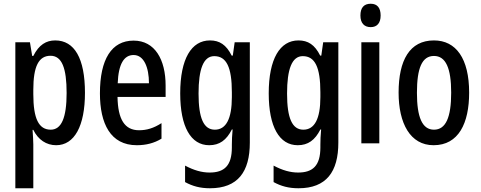

<svg xmlns="http://www.w3.org/2000/svg" viewBox="-20 -766 2568 1026"><path d="M275 -550C227 -550 188 -527 158 -467H152L140 -540H62V240H158V6C158 -14 156 -40 154 -72H158C184 -19 228 10 280 10C378 10 434 -93 434 -270C434 -454 378 -550 275 -550ZM250 -468C311 -468 336 -402 336 -269C336 -136 308 -73 251 -73C187 -73 158 -132 158 -263V-286C158 -412 187 -468 250 -468Z M694 -549C576 -549 514 -449 514 -267C514 -106 570 10 711 10C760 10 804 -1 843 -25V-108C801 -81 764 -70 723 -70C646 -70 610 -128 608 -248H865V-309C865 -447 808 -549 694 -549ZM694 -472C749 -472 776 -406 776 -321H609C613 -425 643 -472 694 -472Z M1102 -550C1003 -550 943 -452 943 -267C943 -88 1000 10 1098 10C1153 10 1190 -17 1219 -74H1223C1220 -44 1219 -14 1219 8V22C1219 120 1178 156 1100 156C1058 156 1016 144 969 119V207C1009 229 1050 240 1102 240C1251 240 1315 152 1315 -4V-540H1234L1224 -469H1218C1189 -527 1153 -550 1102 -550ZM1125 -466C1190 -466 1219 -407 1219 -273V-247C1219 -131 1188 -73 1128 -73C1069 -73 1041 -133 1041 -266C1041 -397 1067 -466 1125 -466Z M1575 -550C1476 -550 1416 -452 1416 -267C1416 -88 1473 10 1571 10C1626 10 1663 -17 1692 -74H1696C1693 -44 1692 -14 1692 8V22C1692 120 1651 156 1573 156C1531 156 1489 144 1442 119V207C1482 229 1523 240 1575 240C1724 240 1788 152 1788 -4V-540H1707L1697 -469H1691C1662 -527 1626 -550 1575 -550ZM1598 -466C1663 -466 1692 -407 1692 -273V-247C1692 -131 1661 -73 1601 -73C1542 -73 1514 -133 1514 -266C1514 -397 1540 -466 1598 -466Z M1961 -746C1924 -746 1906 -724 1906 -683C1906 -643 1926 -621 1961 -621C1995 -621 2014 -643 2014 -683C2014 -723 1997 -746 1961 -746ZM2007 -540H1911V0H2007Z M2487 -271C2487 -453 2417 -550 2299 -550C2169 -550 2110 -444 2110 -271C2110 -107 2172 10 2297 10C2431 10 2487 -108 2487 -271ZM2208 -270C2208 -402 2235 -467 2299 -467C2362 -467 2391 -402 2391 -271C2391 -138 2362 -73 2299 -73C2236 -73 2208 -140 2208 -270Z"/></svg>

Font: Noto Sans Hebrew ExtraCondensed Medium
Style: Regular
Weight: 500
Width: 2
Designer: Monotype Design Team
Foundry: Monotype Imaging Inc.
Version: Version 2.004